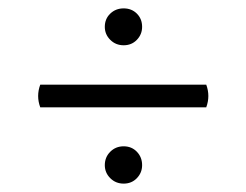

<svg xmlns="http://www.w3.org/2000/svg" viewBox="-20 -578 588 458"><path d="M76 -376H472Q482 -349 472 -322H76Q66 -349 76 -376ZM275 -470Q256 -470 243 -483Q230 -496 230 -514Q230 -533 243 -545.5Q256 -558 275 -558Q294 -558 306.5 -545.5Q319 -533 319 -514Q319 -496 306.5 -483Q294 -470 275 -470ZM275 -140Q256 -140 243 -153Q230 -166 230 -184Q230 -203 243 -216Q256 -229 275 -229Q294 -229 306.5 -216Q319 -203 319 -184Q319 -166 306.5 -153Q294 -140 275 -140Z"/></svg>

Font: Arima Thin Medium
Style: Regular
Weight: 500
Version: Version 1.100